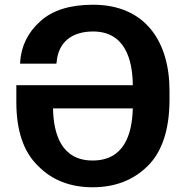

<svg xmlns="http://www.w3.org/2000/svg" viewBox="-20 -776 785 811"><path d="M49 -416V-345C49 -225 79 -135 140 -76C199 -15 277 15 371 15C466 15 544 -15 605 -76C665 -136 695 -228 696 -351V-393C696 -600 594 -756 373 -756C276 -756 201 -733 149 -685C97 -638 69 -580 65 -512V-507H218L219 -512C226 -601 287 -643 373 -643C506 -643 540 -528 541 -416ZM371 -98C241 -98 206 -207 204 -318H541C538 -206 503 -98 371 -98Z"/></svg>

Font: Cheyenne Sans
Style: Bold
Weight: 700
Designer: The Public Sans project authors (U.S. Web Design System), Libre Franklin designed by Pablo Impallari and Rodrigo Fuenzal
Foundry: The Cheyenne Sans Project Authors
Version: Version 2.007